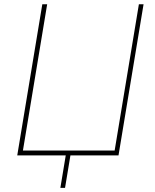

<svg xmlns="http://www.w3.org/2000/svg" viewBox="-20 -748 744 924"><path d="M550.3 0H63L183.6 -727.5H207L90.3 -23.4H531.7L648.4 -727.5H670.9ZM270.5 156.2 298.3 -11.7H320.8L293 156.2Z"/></svg>

Font: Inter 17pt Thin
Style: Italic
Weight: 250
Italic angle: -9.3988°
Version: Version 4.001;git-66647c0bb